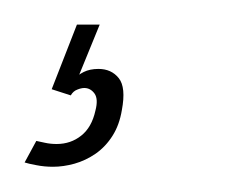

<svg xmlns="http://www.w3.org/2000/svg" viewBox="-81 -20 189 156"><path d="M-38 115.5Q-29.5 115.5 -20.5 113Q-11.5 110.5 -3.2 104.8Q5 99 10.5 90.2Q16 81.5 18 69.5Q21.5 51 15.5 43.5Q9.5 36 -1 36Q-8 36 -13 38.5Q-18 41 -21.5 45L-23.5 57.5Q-21.5 54 -18.2 52.8Q-15 51.5 -12.5 51.5Q-7.5 51.5 -4.2 56Q-1 60.5 -3.5 70Q-6.5 83.5 -15 90.2Q-23.5 97 -35 97Q-40 97 -44.5 96Q-49 95 -51.5 94.5L-61 112Q-58 113 -51.5 114.2Q-45 115.5 -38 115.5ZM-23.5 57.5 0 0H-18.5L-39 52.5Z"/></svg>

Font: Anybody UltraCondensed ExtraLight
Style: Italic
Weight: 250
Width: 1
Italic angle: -10°
Version: Version 1.113;gftools[0.9.25]